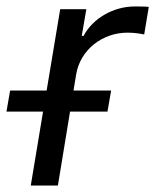

<svg xmlns="http://www.w3.org/2000/svg" viewBox="-64 -574 480 594"><path d="M31.2 0H115.1L152.7 -228.7H268.5L279.8 -294H163.4L171.9 -345.2C184.7 -419 251.4 -473 331 -473C353.7 -473 376.4 -468.8 382.1 -467.3L396.3 -552.6C386.4 -554 365.1 -554 352.3 -554C286.9 -554 223 -517 194.6 -463.1H188.9L203.1 -545.5H122.2L80.3 -294H-32.7L-44 -228.7H69.2Z"/></svg>

Font: Margiela Sans
Style: Italic
Weight: 400
Italic angle: -9.39999°
Designer: Stefan Endress, Andreas Faust
Version: Version 1.100;FEAKit 1.0